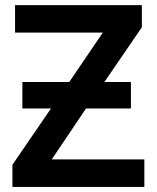

<svg xmlns="http://www.w3.org/2000/svg" viewBox="-20 -734 616 754"><path d="M67.9 -308.1H180.2L28.8 -86.9V0H546.9V-107.9H183.1L317.9 -308.1H494.1V-412.1H390.1L537.1 -627V-713.9H39.1V-606H383.8L252 -412.1H67.9Z"/></svg>

Font: Noto Reveo Sans
Style: Regular
Weight: 600
Designer: Monotype Design Team
Foundry: Monotype Imaging Inc.
Version: Version 2.007